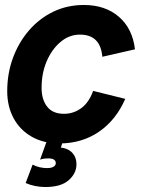

<svg xmlns="http://www.w3.org/2000/svg" viewBox="-20 -563 587 771"><path d="M218 13Q155 13 107.5 -14Q60 -41 34.5 -88.5Q9 -136 9 -197Q9 -268 32 -330.5Q55 -393 96.5 -441Q138 -489 194 -516Q250 -543 317 -543Q402 -543 457 -496Q512 -449 522 -365L391 -335Q387 -380 364.5 -402Q342 -424 301 -424Q258 -424 223 -394.5Q188 -365 167.5 -317Q147 -269 147 -210Q147 -163 169.5 -134.5Q192 -106 237 -106Q275 -106 306 -128.5Q337 -151 354 -198L483 -166Q446 -81 377.5 -34Q309 13 218 13ZM162 188Q142 188 121.5 184Q101 180 83 172L111 98Q124 105 139 108.5Q154 112 169 112Q186 112 195 106.5Q204 101 204 92Q204 73 173 73Q165 73 157.5 74Q150 75 141 78L173 -11L237 -9L220 43L211 29Q247 29 267 47.5Q287 66 287 97Q287 133 256 160.5Q225 188 162 188Z"/></svg>

Font: Radio Canada Big SemiBold
Style: Italic
Weight: 600
Italic angle: -12°
Designer: Étienne Aubert Bonn
Foundry: Coppers and Brasses
Version: Version 1.001